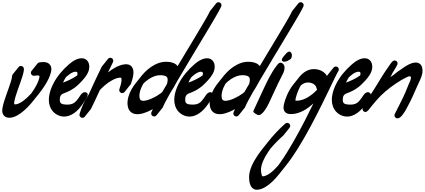

<svg xmlns="http://www.w3.org/2000/svg" viewBox="-77 -1035 3767 1701"><path d="M225.5 -151.9C226.6 -153.3 227.7 -154.7 228.8 -156C229.9 -157.4 230.9 -158.7 232 -160.1C233.1 -161.5 234.2 -162.8 235.3 -164.2C236.4 -165.6 237.5 -166.9 238.6 -168.3C239.7 -169.6 240.8 -171 241.8 -172.4C242.9 -173.7 244 -175.1 245.1 -176.5C246.2 -177.8 247.3 -179.2 248.4 -180.6C249.5 -181.9 250.6 -183.3 251.7 -184.6C252.8 -186 253.9 -187.4 254.9 -188.7C256 -190.1 257.1 -191.5 258.2 -192.8C259.3 -194.2 260.4 -195.6 261.5 -196.9C262.6 -198.3 263.7 -199.6 264.8 -201C265.9 -202.4 266.9 -203.7 268 -205.1C287.7 -229.4 305.9 -254.9 322.5 -281.5C333.3 -298.9 343.4 -316.7 352.5 -335.5C361.5 -354.4 369.6 -373.9 374.8 -396.5C375.6 -399.2 375.9 -402.4 376.5 -405.3C376.9 -408.3 377.5 -411.2 377.6 -414.6C377.7 -418 378.1 -421 378 -424.6C377.9 -428.2 377.6 -432.1 376.9 -436.1C375.5 -444 372.2 -453.1 366.3 -460.8C360.4 -468.7 352.4 -474.4 344.9 -477.9C329.6 -484.7 316.4 -485.3 304.5 -485.3C292.5 -485.1 281.5 -483.7 270.9 -481.8L270.8 -481.8C263.3 -480.5 257.1 -476 253.3 -470.1C252 -468.8 251 -467.5 250 -466C248.8 -464.8 247.7 -463.4 246.7 -461.9C245.5 -460.7 244.4 -459.3 243.5 -457.8C242.2 -456.6 241.1 -455.2 240.2 -453.7C239 -452.5 237.9 -451.1 236.9 -449.6C235.7 -448.4 234.6 -447 233.6 -445.6C232.4 -444.3 231.3 -442.9 230.4 -441.5C229.1 -440.2 228.1 -438.8 227.1 -437.4C225.9 -436.1 224.8 -434.8 223.8 -433.3C222.6 -432 221.5 -430.7 220.5 -429.2C219.3 -427.9 218.2 -426.6 217.3 -425.1C216 -423.9 215 -422.5 214 -421C212.8 -419.8 211.7 -418.4 210.7 -416.9C209.5 -415.7 208.4 -414.3 207.5 -412.8C206.2 -411.6 205.1 -410.2 204.2 -408.7C198.4 -402.8 195.4 -394.3 196.9 -385.5C199.5 -371 213.4 -361.3 227.8 -363.9L227.9 -363.9C236.6 -365.5 245.1 -366.5 252.8 -366.6C260.4 -366.8 267.3 -365.6 269.9 -364.2C271.3 -363.6 271.4 -363.3 271.4 -363.3C271.4 -363.3 271.8 -362.9 272.1 -361.2C272.3 -360.4 272.4 -359.3 272.4 -358C272.4 -356.8 272.2 -354.9 272.1 -353.3C272.2 -351.8 271.8 -349.9 271.5 -348C271.1 -346.2 271 -344.4 270.4 -342.4C266.9 -326.7 260.1 -309.6 252.2 -293.1C244.2 -276.6 234.9 -260.2 225 -244.2C217.3 -231.9 209 -219.8 200.5 -207.9C178.4 -183.4 154.5 -160.6 129 -141.7C114.5 -131 99.2 -121.8 84.3 -116C80.5 -114.4 76.9 -113.6 73.3 -112.4C69.9 -112 66.2 -110.7 63.2 -110.8C60.1 -110.5 56.6 -110.4 54 -110.8C51.7 -111.1 50.2 -111.7 49.8 -111.9C49.8 -111.9 49.9 -111.8 49.8 -111.9C49.6 -112.2 49 -113.8 48.7 -116.3C48.6 -117.6 48.5 -119.1 48.5 -120.7L48.9 -126.1C49.1 -128 49.1 -129.7 49.3 -131.7L50.4 -138C53.4 -154.9 58.6 -173.3 64.3 -191.4C75.8 -227.9 89.4 -264.5 102.5 -301.8C109.1 -320.4 115.6 -339.2 121.6 -358.6L126 -373.3L129.9 -388.7C131.2 -393.8 132.1 -399.6 133.2 -405.1C133.8 -407.6 133.9 -411.4 134.3 -414.5C134.5 -417.9 134.9 -420.6 134.8 -424.7C134.6 -439.2 122.6 -450.9 108 -450.9C98.8 -450.8 90.6 -446 85.9 -438.8C84.7 -437.5 83.6 -436.1 82.6 -434.7C81.4 -433.4 80.3 -432 79.4 -430.6C78.2 -429.3 77.1 -428 76.1 -426.5C74.9 -425.2 73.8 -423.9 72.8 -422.4C71.6 -421.2 70.5 -419.8 69.6 -418.3C68.3 -417.1 67.2 -415.7 66.3 -414.2C65.1 -413 64 -411.6 63 -410.1C61.8 -408.9 60.7 -407.5 59.7 -406C58.5 -404.8 57.4 -403.4 56.5 -401.9C55.2 -400.7 54.1 -399.3 53.2 -397.9C52 -396.6 50.9 -395.2 49.9 -393.8C48.7 -392.5 47.6 -391.1 46.6 -389.7C45.4 -388.4 44.3 -387.1 43.4 -385.6C42.1 -384.3 41.1 -383 40.1 -381.5C38.9 -380.2 37.8 -378.9 36.8 -377.4C32.1 -372.6 29.2 -365.9 29.2 -358.6L29.2 -357.6C29.2 -356.8 28.9 -354.6 28.8 -353.1C28.5 -351.3 28.8 -350.1 28.2 -347.9C27.3 -343.7 26.8 -339.8 25.7 -335.4L22.3 -322.3L18.3 -308.8C12.7 -290.7 6.4 -272.4 -0.1 -254C-13 -217.2 -26.8 -180.3 -38.9 -141.9C-44.9 -122.6 -50.6 -103.1 -54.5 -81.4L-55.9 -73.2C-56.2 -70.3 -56.4 -67.1 -56.6 -64.1C-56.8 -61 -57.1 -58 -57.2 -54.8C-57.1 -51.5 -57 -48.2 -56.5 -44.5C-55.6 -37.4 -53.8 -29.3 -49.3 -20.9C-44.9 -12.6 -37.2 -4.7 -28.9 -0.1C-20.6 4.5 -12.4 6.5 -5.2 7.4C1.9 8.4 8.3 8.3 14.9 7.7C21.7 7.5 27.6 5.8 33.8 4.7C39.6 3 45.5 1.4 50.8 -0.8C72.5 -9.3 91 -20.8 108.1 -33.3C142.1 -58.4 171.1 -87.4 197.7 -118.2C205 -126.5 212 -135.1 218.9 -143.7C220 -145.1 221.1 -146.5 222.2 -147.8C223.3 -149.2 224.4 -150.6 225.5 -151.9Z M572.8 -345.1C554.1 -334.3 534.1 -324.7 513.7 -316C503.5 -311.7 493.2 -307.6 482.8 -303.7L481.3 -303.1C488 -319 496.2 -334.4 505.6 -349.2C509.6 -353.1 513.6 -357 517.8 -360.7C533.5 -374.4 550.8 -386.8 567.9 -394C576.3 -397.6 584.7 -399.7 591.1 -399.8C598.1 -399.8 603 -398 605.3 -395.8C607.7 -393.7 609.5 -390.4 609.8 -384.1C609.8 -379 609.1 -373.4 607.7 -367.8C596.8 -359.6 585.1 -352 572.8 -345.1ZM533.5 -9.4C566.6 -20.4 596.4 -42.9 620 -68.4C648.6 -99.4 672.2 -136.1 692.3 -173C697.5 -182.7 702.5 -194 698.7 -204.2C693.4 -218.2 673.8 -221.6 660.4 -214.9C642.6 -206 631.8 -184.9 620.7 -169.1C607.7 -150.6 593.2 -130.5 572.9 -119.5C551.4 -107.9 526.2 -107.4 502.5 -108.8C489.1 -109.6 473.1 -111.1 462.6 -120.5C449.4 -132.3 452.9 -154.3 454.3 -170C456 -189.8 470.6 -202.3 488.5 -208.6C523.5 -220.9 556.7 -237.5 586.5 -259.6C600 -269.7 612.8 -280.8 624.7 -292.8C657.5 -325.9 690.9 -359.6 707.2 -404.4C723.2 -448.2 712.9 -508.8 659.5 -517.7C614.7 -525.2 567 -493.9 534.9 -466C478.1 -416.8 427.9 -358.2 393.9 -290.8C360.9 -225.3 337.1 -138.9 375.7 -70.5C394.7 -36.7 429 -11.9 467.1 -4.5C490.1 0 512.4 -2.4 533.5 -9.4Z M980.9 -246 980.8 -245.7 980.7 -245.6C975.9 -231.7 983.3 -216.5 997.2 -211.7C1009 -207.6 1021.6 -212.4 1028.1 -222.4C1029.4 -223.6 1030.4 -225 1031.4 -226.5C1032.6 -227.7 1033.7 -229.1 1034.7 -230.6C1035.9 -231.8 1037 -233.2 1038 -234.7C1039.2 -235.9 1040.3 -237.3 1041.2 -238.8C1042.4 -240 1043.5 -241.4 1044.5 -242.9C1045.7 -244.1 1046.8 -245.5 1047.8 -246.9C1049 -248.2 1050.1 -249.6 1051 -251C1052.3 -252.3 1053.4 -253.6 1054.3 -255.1C1055.5 -256.4 1056.6 -257.7 1057.6 -259.2C1058.8 -260.5 1059.9 -261.8 1060.9 -263.3C1062.1 -264.6 1063.2 -265.9 1064.1 -267.4C1065.4 -268.6 1066.4 -270 1067.4 -271.5C1068.6 -272.7 1069.7 -274.1 1070.7 -275.6C1071.9 -276.8 1073 -278.2 1074 -279.7C1075.2 -280.9 1076.3 -282.3 1077.2 -283.8C1079.9 -286.5 1082.1 -289.8 1083.4 -293.6C1093 -321.4 1102.1 -349.4 1104.9 -382.4C1105.5 -390.7 1105.6 -399.4 1104.3 -409C1103 -418.4 1100.2 -429.2 1093.2 -439.9C1086.3 -450.7 1073.9 -459.5 1062.3 -462.7C1050.5 -466.4 1040 -466 1031.7 -465.5C1014.2 -464.2 998.4 -460 983.5 -454.6C968.6 -449.3 954.7 -442.6 941.4 -435.3C919.3 -423.2 899.1 -409 879.9 -393.6C894.3 -424.2 908.9 -454.6 923.9 -484.8L923.9 -484.8C930.4 -498 925.1 -514 911.9 -520.5C899.7 -526.6 885.1 -522.3 877.9 -511.1C876.6 -509.9 875.6 -508.5 874.6 -507C873.4 -505.8 872.3 -504.4 871.3 -502.9C870.1 -501.7 869 -500.4 868 -498.9C866.8 -497.6 865.7 -496.3 864.8 -494.8C863.6 -493.5 862.5 -492.2 861.5 -490.7C860.3 -489.4 859.2 -488.1 858.2 -486.6C857 -485.4 855.9 -484 855 -482.5C853.7 -481.3 852.7 -479.9 851.7 -478.4C850.5 -477.2 849.4 -475.8 848.4 -474.3C847.2 -473.1 846.1 -471.7 845.1 -470.2C843.9 -469 842.8 -467.6 841.9 -466.1C840.6 -464.9 839.6 -463.5 838.6 -462C837.4 -460.8 836.3 -459.5 835.3 -458C834.1 -456.7 833 -455.4 832 -453.9C830.8 -452.6 829.7 -451.3 828.8 -449.8C826.9 -447.8 825.1 -445.7 823.9 -443.1C783.2 -361.4 745.8 -278.6 708.1 -196.3C705.6 -192.6 703.1 -188.9 700.7 -185.1C669.1 -135.6 644.3 -81.7 627.8 -25.1C624.3 -13 629.9 0.4 641.7 6.2C653.9 12.2 668.4 7.9 675.6 -3.2C676.8 -4.5 677.9 -5.8 678.9 -7.3C680.1 -8.5 681.2 -9.9 682.2 -11.4C683.4 -12.6 684.5 -14 685.4 -15.5C686.6 -16.7 687.7 -18.1 688.7 -19.6C689.9 -20.8 691 -22.2 692 -23.7C693.2 -24.9 694.3 -26.3 695.2 -27.8C696.5 -29 697.5 -30.4 698.5 -31.9C699.7 -33.1 700.8 -34.4 701.8 -35.9C703 -37.2 704.1 -38.5 705.1 -40C706.3 -41.3 707.4 -42.6 708.3 -44.1C709.5 -45.4 710.6 -46.7 711.6 -48.2C712.8 -49.4 713.9 -50.8 714.9 -52.3C716.1 -53.5 717.2 -54.9 718.1 -56.4C719.4 -57.6 720.4 -59 721.4 -60.5C722.6 -61.7 723.7 -63.1 724.7 -64.6C726.6 -66.5 728.4 -68.8 729.7 -71.4C756.5 -125.9 782 -180.9 807.2 -235.9C807.6 -236.5 808 -237.1 808.4 -237.7C821.6 -251.9 835.6 -265.4 850.2 -277.9C870.5 -295.1 892 -310.8 914.7 -323.2C937.1 -335.5 961.5 -345.4 983 -346.9C988.7 -347.3 992.5 -347.1 994.2 -346.4C996.2 -345.7 995.8 -345.8 996.6 -344.8C997.4 -343.7 998.7 -340.7 999.2 -336.3C999.8 -331.8 999.9 -326.5 999.5 -320.8C997.6 -297.5 989.8 -271.3 980.9 -246Z M1266.3 -348.9C1284.3 -358.3 1303.2 -364.8 1321.9 -367.6C1339.4 -370 1362.1 -369.1 1378.6 -364.8C1387.1 -362.7 1393.9 -359.4 1398.3 -355.6C1402.6 -351.8 1405.3 -347.6 1406.9 -341C1408.6 -334.4 1408.8 -325.9 1407.6 -316.8C1407.1 -312.3 1406.2 -307.5 1405.2 -302.8L1403.5 -295.6C1403 -294.2 1402.8 -292.9 1402.6 -291.6C1401.4 -289.6 1400.2 -287.6 1399.1 -285.7L1399 -285.5L1398.8 -285.2C1395.9 -280.3 1393 -275.5 1390.1 -270.6L1359.7 -218.5C1354.8 -214.3 1349.3 -210.2 1343.8 -206.2C1326.7 -193.9 1308.2 -182.7 1289.3 -172.8C1270.4 -163 1250.9 -154.5 1231.5 -148.6C1221.9 -145.7 1212.3 -143.6 1203.2 -142.5C1194.2 -141.5 1185.7 -141.9 1179.3 -143.5C1176.1 -144.4 1173.5 -145.5 1171.5 -146.9C1169.3 -148.1 1167.7 -149.9 1166.1 -151.9C1162.9 -156.1 1160.3 -162.9 1159.1 -171.4C1156.6 -188.8 1158.6 -208.4 1163.8 -227.5C1169.1 -246.7 1177.2 -265.7 1187.4 -283.8C1189.7 -287.8 1192 -291.7 1194.5 -295.7C1201.1 -302.2 1208 -308.5 1215.1 -314.5C1231.1 -327.9 1248.3 -339.7 1266.3 -348.9ZM1620.1 -530 1752.8 -750.7 1818.7 -861.5C1829.7 -880 1840.3 -898.9 1851.2 -917.5C1861.8 -936.8 1872.4 -954.7 1883 -977.9C1889 -991.1 1883.2 -1006.8 1870 -1012.9C1857.9 -1018.6 1843.7 -1014.2 1836.6 -1003.3C1835.4 -1002.1 1834.3 -1000.7 1833.3 -999.2C1832.1 -998 1831 -996.6 1830.1 -995.1C1828.8 -993.9 1827.8 -992.5 1826.8 -991C1825.6 -989.8 1824.5 -988.4 1823.5 -987C1822.3 -985.7 1821.2 -984.4 1820.2 -982.9C1819 -981.6 1817.9 -980.3 1817 -978.8C1815.8 -977.5 1814.7 -976.2 1813.7 -974.7C1812.5 -973.4 1811.4 -972.1 1810.4 -970.6C1809.2 -969.4 1808.1 -968 1807.2 -966.5C1805.9 -965.3 1804.8 -963.9 1803.9 -962.4C1802.7 -961.2 1801.6 -959.8 1800.6 -958.3C1799.4 -957.1 1798.3 -955.7 1797.3 -954.2C1796.1 -953 1795 -951.6 1794.1 -950.1C1792.8 -948.9 1791.8 -947.5 1790.8 -946.1C1789.6 -944.8 1788.5 -943.5 1787.5 -942C1785.5 -939.9 1783.6 -937.5 1782.3 -934.7L1781 -931.8C1773.6 -915.9 1762.7 -896.7 1752.5 -878.4C1741.8 -860 1731.4 -841.5 1720.4 -823.1L1654.7 -712.6L1522.1 -492C1513.5 -477.9 1505.1 -463.7 1496.6 -449.5C1493.2 -453.9 1489.4 -458 1485.2 -461.5C1472.4 -472.4 1457.9 -478.3 1444.5 -481.8C1431 -485.3 1418.1 -486.7 1405.5 -487.3C1399.1 -487.5 1393.4 -487.8 1386.5 -487.4C1379.8 -487.4 1373.3 -486.6 1366.7 -485.8C1340.7 -481.9 1316.4 -473.2 1294.4 -461.7C1272.2 -450.4 1251.9 -436.4 1233.3 -420.8C1214.7 -405.3 1197.6 -388 1182.2 -369.5C1181.1 -368.2 1180.1 -366.8 1179 -365.4C1179 -365.4 1178.9 -365.4 1178.9 -365.4C1177.8 -364.1 1176.8 -362.7 1175.7 -361.4C1175.7 -361.3 1175.7 -361.3 1175.7 -361.3C1174.6 -360 1173.5 -358.6 1172.4 -357.3C1172.4 -357.2 1172.4 -357.2 1172.4 -357.2C1171.3 -355.9 1170.3 -354.5 1169.2 -353.2C1169.2 -353.2 1169.1 -353.1 1169.1 -353.1C1168 -351.8 1167 -350.4 1165.9 -349.1C1165.9 -349.1 1165.9 -349 1165.8 -349C1164.7 -347.7 1163.7 -346.3 1162.6 -345C1162.6 -345 1162.6 -345 1162.6 -344.9C1161.5 -343.6 1160.4 -342.2 1159.4 -340.9C1159.3 -340.9 1159.3 -340.9 1159.3 -340.8C1158.2 -339.5 1157.2 -338.2 1156.1 -336.8C1156.1 -336.8 1156.1 -336.8 1156 -336.8C1154.9 -335.4 1153.9 -334.1 1152.8 -332.7C1152.8 -332.7 1152.8 -332.7 1152.8 -332.7C1151.7 -331.3 1150.6 -330 1149.5 -328.6C1149.5 -328.6 1149.5 -328.6 1149.5 -328.6C1148.4 -327.3 1147.4 -325.9 1146.3 -324.5C1146.3 -324.5 1146.2 -324.5 1146.2 -324.5C1145.1 -323.2 1144.1 -321.8 1143 -320.5C1143 -320.4 1143 -320.4 1143 -320.4C1141.9 -319.1 1140.8 -317.7 1139.7 -316.4C1139.7 -316.3 1139.7 -316.3 1139.7 -316.3C1138.6 -315 1137.5 -313.6 1136.5 -312.3C1136.4 -312.3 1136.4 -312.2 1136.4 -312.2C1135.3 -310.9 1134.3 -309.5 1133.2 -308.2C1133.2 -308.2 1133.2 -308.1 1133.1 -308.1C1132 -306.8 1131 -305.4 1129.9 -304.1C1129.9 -304.1 1129.9 -304.1 1129.9 -304C1114.4 -285.5 1100.5 -265.6 1088.6 -244.3C1076.7 -223.1 1066.8 -200.3 1060.1 -176C1053.6 -151.5 1050.2 -125.4 1054.2 -97.9C1055.1 -91 1057 -83.7 1059.4 -76.4C1062.3 -69.1 1065.7 -61.7 1071 -54.7C1081.1 -40.6 1097.9 -30.3 1113.3 -26.6C1128.8 -22.7 1143.3 -22.8 1156.7 -24.2C1170 -25.7 1182.5 -28.6 1194.5 -32.2C1218.4 -39.4 1240.4 -49.2 1261.6 -60.1C1266.8 -62.9 1272 -65.7 1277.2 -68.6C1272.9 -59.6 1268.7 -49.9 1264.5 -40.5C1258.7 -27.3 1264.4 -11.8 1277.5 -5.7C1289.7 0 1303.8 -4.4 1310.9 -15.3C1312.1 -16.5 1313.2 -17.9 1314.2 -19.4C1315.4 -20.6 1316.5 -22 1317.4 -23.5C1318.7 -24.7 1319.7 -26.1 1320.7 -27.6C1321.9 -28.8 1323 -30.2 1324 -31.6C1325.2 -32.9 1326.3 -34.2 1327.3 -35.7C1328.5 -37 1329.6 -38.3 1330.5 -39.8C1331.7 -41.1 1332.8 -42.4 1333.8 -43.9C1335 -45.2 1336.1 -46.5 1337.1 -48C1338.3 -49.2 1339.4 -50.6 1340.3 -52.1C1341.6 -53.3 1342.6 -54.7 1343.6 -56.2C1344.8 -57.4 1345.9 -58.8 1346.9 -60.3C1348.1 -61.5 1349.2 -62.9 1350.2 -64.4C1351.4 -65.6 1352.5 -67 1353.4 -68.5C1354.6 -69.7 1355.7 -71.1 1356.7 -72.5C1357.9 -73.8 1359 -75.1 1360 -76.6C1362 -78.7 1363.8 -81.1 1365.2 -83.9L1367 -87.8C1371.1 -96.7 1374.6 -105.2 1379.1 -114.4L1393.6 -142.3C1403.4 -160.9 1414 -179.5 1424.2 -198.1L1444.9 -234.1C1454.1 -247.4 1462.3 -261.1 1469.4 -274.1L1485.7 -303.7L1495.8 -321.5C1536.8 -391.2 1578.3 -460.6 1620.1 -530Z M1683.8 -345.1C1665.1 -334.3 1645.1 -324.7 1624.7 -316C1614.5 -311.7 1604.2 -307.6 1593.8 -303.7L1592.3 -303.1C1599 -319 1607.2 -334.4 1616.6 -349.2C1620.6 -353.1 1624.6 -357 1628.8 -360.7C1644.5 -374.4 1661.8 -386.8 1678.9 -394C1687.3 -397.6 1695.7 -399.7 1702.1 -399.8C1709.1 -399.8 1714 -398 1716.3 -395.8C1718.7 -393.7 1720.5 -390.4 1720.8 -384.1C1720.8 -379 1720.1 -373.4 1718.7 -367.8C1707.8 -359.6 1696.1 -352 1683.8 -345.1ZM1644.5 -9.4C1677.6 -20.4 1707.4 -42.9 1731 -68.4C1759.6 -99.4 1783.2 -136.1 1803.3 -173C1808.5 -182.7 1813.5 -194 1809.7 -204.2C1804.4 -218.2 1784.8 -221.6 1771.4 -214.9C1753.6 -206 1742.8 -184.9 1731.7 -169.1C1718.7 -150.6 1704.2 -130.5 1683.9 -119.5C1662.4 -107.9 1637.2 -107.4 1613.5 -108.8C1600.1 -109.6 1584.1 -111.1 1573.6 -120.5C1560.4 -132.3 1563.9 -154.3 1565.3 -170C1567 -189.8 1581.6 -202.3 1599.5 -208.6C1634.5 -220.9 1667.7 -237.5 1697.5 -259.6C1711 -269.7 1723.8 -280.8 1735.7 -292.8C1768.5 -325.9 1801.9 -359.6 1818.2 -404.4C1834.2 -448.2 1823.9 -508.8 1770.5 -517.7C1725.7 -525.2 1678 -493.9 1645.9 -466C1589.1 -416.8 1538.9 -358.2 1504.9 -290.8C1471.9 -225.3 1448.1 -138.9 1486.7 -70.5C1505.7 -36.7 1540 -11.9 1578.1 -4.5C1601.1 0 1623.4 -2.4 1644.5 -9.4Z M1994.3 -348.9C2012.3 -358.3 2031.2 -364.8 2049.9 -367.6C2067.4 -370 2090.1 -369.1 2106.6 -364.8C2115.1 -362.7 2121.9 -359.4 2126.3 -355.6C2130.6 -351.8 2133.3 -347.6 2134.9 -341C2136.6 -334.4 2136.8 -325.9 2135.6 -316.8C2135.1 -312.3 2134.2 -307.5 2133.2 -302.8L2131.5 -295.6C2131 -294.2 2130.8 -292.9 2130.6 -291.6C2129.4 -289.6 2128.2 -287.6 2127.1 -285.7L2127 -285.5L2126.8 -285.2C2123.9 -280.3 2121 -275.5 2118.1 -270.6L2087.7 -218.5C2082.8 -214.3 2077.3 -210.2 2071.8 -206.2C2054.7 -193.9 2036.2 -182.7 2017.3 -172.8C1998.4 -163 1978.9 -154.5 1959.5 -148.6C1949.9 -145.7 1940.3 -143.6 1931.2 -142.5C1922.2 -141.5 1913.7 -141.9 1907.3 -143.5C1904.1 -144.4 1901.5 -145.5 1899.5 -146.9C1897.3 -148.1 1895.7 -149.9 1894.1 -151.9C1890.9 -156.1 1888.3 -162.9 1887.1 -171.4C1884.6 -188.8 1886.6 -208.4 1891.8 -227.5C1897.1 -246.7 1905.2 -265.7 1915.4 -283.8C1917.7 -287.8 1920 -291.7 1922.5 -295.7C1929.1 -302.2 1936 -308.5 1943.1 -314.5C1959.1 -327.9 1976.3 -339.7 1994.3 -348.9ZM2348.1 -530 2480.8 -750.7 2546.7 -861.5C2557.7 -880 2568.3 -898.9 2579.2 -917.5C2589.8 -936.8 2600.4 -954.7 2611 -977.9C2617 -991.1 2611.2 -1006.8 2598 -1012.9C2585.9 -1018.6 2571.7 -1014.2 2564.6 -1003.3C2563.4 -1002.1 2562.3 -1000.7 2561.3 -999.2C2560.1 -998 2559 -996.6 2558.1 -995.1C2556.8 -993.9 2555.8 -992.5 2554.8 -991C2553.6 -989.8 2552.5 -988.4 2551.5 -987C2550.3 -985.7 2549.2 -984.4 2548.2 -982.9C2547 -981.6 2545.9 -980.3 2545 -978.8C2543.8 -977.5 2542.7 -976.2 2541.7 -974.7C2540.5 -973.4 2539.4 -972.1 2538.4 -970.6C2537.2 -969.4 2536.1 -968 2535.2 -966.5C2533.9 -965.3 2532.8 -963.9 2531.9 -962.4C2530.7 -961.2 2529.6 -959.8 2528.6 -958.3C2527.4 -957.1 2526.3 -955.7 2525.3 -954.2C2524.1 -953 2523 -951.6 2522.1 -950.1C2520.8 -948.9 2519.8 -947.5 2518.8 -946.1C2517.6 -944.8 2516.5 -943.5 2515.5 -942C2513.5 -939.9 2511.6 -937.5 2510.3 -934.7L2509 -931.8C2501.6 -915.9 2490.7 -896.7 2480.5 -878.4C2469.8 -860 2459.4 -841.5 2448.4 -823.1L2382.7 -712.6L2250.1 -492C2241.5 -477.9 2233.1 -463.7 2224.6 -449.5C2221.2 -453.9 2217.4 -458 2213.2 -461.5C2200.4 -472.4 2185.9 -478.3 2172.5 -481.8C2159 -485.3 2146.1 -486.7 2133.5 -487.3C2127.1 -487.5 2121.4 -487.8 2114.5 -487.4C2107.8 -487.4 2101.3 -486.6 2094.7 -485.8C2068.7 -481.9 2044.4 -473.2 2022.4 -461.7C2000.2 -450.4 1979.9 -436.4 1961.3 -420.8C1942.7 -405.3 1925.6 -388 1910.2 -369.5C1909.1 -368.2 1908.1 -366.8 1907 -365.4C1907 -365.4 1906.9 -365.4 1906.9 -365.4C1905.8 -364.1 1904.8 -362.7 1903.7 -361.4C1903.7 -361.3 1903.7 -361.3 1903.7 -361.3C1902.6 -360 1901.5 -358.6 1900.4 -357.3C1900.4 -357.2 1900.4 -357.2 1900.4 -357.2C1899.3 -355.9 1898.3 -354.5 1897.2 -353.2C1897.2 -353.2 1897.1 -353.1 1897.1 -353.1C1896 -351.8 1895 -350.4 1893.9 -349.1C1893.9 -349.1 1893.9 -349 1893.8 -349C1892.7 -347.7 1891.7 -346.3 1890.6 -345C1890.6 -345 1890.6 -345 1890.6 -344.9C1889.5 -343.6 1888.4 -342.2 1887.4 -340.9C1887.3 -340.9 1887.3 -340.9 1887.3 -340.8C1886.2 -339.5 1885.2 -338.2 1884.1 -336.8C1884.1 -336.8 1884.1 -336.8 1884 -336.8C1882.9 -335.4 1881.9 -334.1 1880.8 -332.7C1880.8 -332.7 1880.8 -332.7 1880.8 -332.7C1879.7 -331.3 1878.6 -330 1877.5 -328.6C1877.5 -328.6 1877.5 -328.6 1877.5 -328.6C1876.4 -327.3 1875.4 -325.9 1874.3 -324.5C1874.3 -324.5 1874.2 -324.5 1874.2 -324.5C1873.1 -323.2 1872.1 -321.8 1871 -320.5C1871 -320.4 1871 -320.4 1871 -320.4C1869.9 -319.1 1868.8 -317.7 1867.7 -316.4C1867.7 -316.3 1867.7 -316.3 1867.7 -316.3C1866.6 -315 1865.5 -313.6 1864.5 -312.3C1864.4 -312.3 1864.4 -312.2 1864.4 -312.2C1863.3 -310.9 1862.3 -309.5 1861.2 -308.2C1861.2 -308.2 1861.2 -308.1 1861.1 -308.1C1860 -306.8 1859 -305.4 1857.9 -304.1C1857.9 -304.1 1857.9 -304.1 1857.9 -304C1842.4 -285.5 1828.5 -265.6 1816.6 -244.3C1804.7 -223.1 1794.8 -200.3 1788.1 -176C1781.6 -151.5 1778.2 -125.4 1782.2 -97.9C1783.1 -91 1785 -83.7 1787.4 -76.4C1790.3 -69.1 1793.7 -61.7 1799 -54.7C1809.1 -40.6 1825.9 -30.3 1841.3 -26.6C1856.8 -22.7 1871.3 -22.8 1884.7 -24.2C1898 -25.7 1910.5 -28.6 1922.5 -32.2C1946.4 -39.4 1968.4 -49.2 1989.6 -60.1C1994.8 -62.9 2000 -65.7 2005.2 -68.6C2000.9 -59.6 1996.7 -49.9 1992.5 -40.5C1986.7 -27.3 1992.4 -11.8 2005.5 -5.7C2017.7 0 2031.8 -4.4 2038.9 -15.3C2040.1 -16.5 2041.2 -17.9 2042.2 -19.4C2043.4 -20.6 2044.5 -22 2045.4 -23.5C2046.7 -24.7 2047.7 -26.1 2048.7 -27.6C2049.9 -28.8 2051 -30.2 2052 -31.6C2053.2 -32.9 2054.3 -34.2 2055.3 -35.7C2056.5 -37 2057.6 -38.3 2058.5 -39.8C2059.7 -41.1 2060.8 -42.4 2061.8 -43.9C2063 -45.2 2064.1 -46.5 2065.1 -48C2066.3 -49.2 2067.4 -50.6 2068.3 -52.1C2069.6 -53.3 2070.6 -54.7 2071.6 -56.2C2072.8 -57.4 2073.9 -58.8 2074.9 -60.3C2076.1 -61.5 2077.2 -62.9 2078.2 -64.4C2079.4 -65.6 2080.5 -67 2081.4 -68.5C2082.6 -69.7 2083.7 -71.1 2084.7 -72.5C2085.9 -73.8 2087 -75.1 2088 -76.6C2090 -78.7 2091.8 -81.1 2093.2 -83.9L2095 -87.8C2099.1 -96.7 2102.6 -105.2 2107.1 -114.4L2121.6 -142.3C2131.4 -160.9 2142 -179.5 2152.2 -198.1L2172.9 -234.1C2182.1 -247.4 2190.3 -261.1 2197.4 -274.1L2213.7 -303.7L2223.8 -321.5C2264.8 -391.2 2306.3 -460.6 2348.1 -530Z M2494.8 -575.2C2478 -586.6 2456.3 -559.6 2447.8 -549.5C2437.9 -537.8 2406.6 -505.8 2426.2 -492.5C2446.3 -478.9 2492.2 -503.6 2502.2 -517.3C2511 -529.5 2513.6 -562.6 2494.8 -575.2ZM2415 -478.3C2396.7 -484 2386.9 -469.6 2376.9 -456.9C2321.2 -386 2287 -307.3 2248.4 -226.4C2220.9 -168.6 2194.3 -110.6 2167.9 -52.5C2161.9 -39.1 2192.3 -23.3 2205.7 -17.2C2243.7 0 2293.7 -96.4 2305.2 -121C2331 -176.3 2356.1 -232 2382.4 -287C2399 -321.7 2417.1 -355.5 2433.7 -390.2C2444.2 -412.3 2456.3 -465.4 2415 -478.3Z M2625.5 -300.2C2629.5 -301 2633.3 -302.5 2637.2 -302.9C2645 -304.4 2653.1 -304.3 2661.6 -303.6C2678.4 -302 2694.6 -296.4 2706.4 -287.2C2718.2 -278.1 2725.4 -265.9 2728 -251.1L2728.1 -250.8C2728.8 -246.8 2730.4 -243.2 2732.6 -240C2731.3 -238.6 2730 -237.2 2728.6 -235.8C2700.2 -207.5 2669 -182.2 2635.1 -164.9C2618.1 -156.2 2600.5 -149.7 2582.6 -146.2C2578.1 -145.4 2573.6 -144.4 2569.1 -144.1L2562.4 -143.3L2555.6 -143.1C2550.9 -142.8 2547.2 -142.9 2544.2 -143.3C2542.6 -143.5 2541.4 -143.8 2540.7 -144C2540.5 -145.1 2540.3 -146.9 2540.3 -148.9C2540.3 -150.5 2541 -155.6 2541.9 -159.8C2542.7 -164.3 2543.8 -168.9 2545 -173.6C2549.9 -192.4 2556.6 -211.4 2564.2 -229.8C2571.2 -246.5 2579.2 -262.9 2588.1 -278.5C2596.4 -285.4 2605 -291.4 2614.1 -295.5C2617.8 -297.6 2621.8 -298.6 2625.5 -300.2ZM2871.5 -308.7 2895.7 -358.3 2908 -382.5C2910 -386.5 2912.1 -390.4 2914.2 -394.1C2914.4 -394.6 2914.7 -395 2915 -395.5C2917 -398.7 2919 -401.9 2920.9 -405.2L2921.2 -405.6C2928.4 -417.6 2925.2 -433.2 2913.5 -441.2C2901.4 -449.6 2884.8 -446.5 2876.5 -434.4C2876.2 -434.1 2876 -433.7 2875.8 -433.3C2874.9 -432.4 2874 -431.4 2873.2 -430.3C2873 -430 2872.7 -429.6 2872.5 -429.2C2871.6 -428.3 2870.7 -427.4 2870 -426.3C2869.7 -425.9 2869.5 -425.5 2869.2 -425.2C2868.3 -424.2 2867.4 -423.3 2866.7 -422.2C2866.4 -421.8 2866.2 -421.4 2866 -421.1C2865.1 -420.1 2864.2 -419.2 2863.4 -418.1C2863.1 -417.7 2862.9 -417.4 2862.7 -417C2861.8 -416 2860.9 -415.1 2860.1 -414C2859.9 -413.6 2859.7 -413.3 2859.4 -412.9C2858.5 -411.9 2857.6 -411 2856.9 -409.9C2856.6 -409.5 2856.4 -409.2 2856.1 -408.8C2855.2 -407.9 2854.3 -406.9 2853.6 -405.8C2853.3 -405.4 2853.1 -405.1 2852.9 -404.7C2852 -403.8 2851.1 -402.8 2850.3 -401.7C2850.1 -401.3 2849.8 -401 2849.6 -400.6C2848.7 -399.7 2847.8 -398.7 2847 -397.6C2846.8 -397.2 2846.6 -396.9 2846.3 -396.5C2845.4 -395.6 2844.5 -394.6 2843.8 -393.5C2843.5 -393.2 2843.3 -392.8 2843 -392.4C2842.2 -391.5 2841.3 -390.6 2840.5 -389.5C2840.2 -389.1 2840 -388.7 2839.8 -388.4C2838.9 -387.4 2838 -386.5 2837.2 -385.4C2837 -385 2836.8 -384.6 2836.5 -384.3C2835.6 -383.3 2834.7 -382.4 2834 -381.3C2833.7 -380.9 2833.5 -380.6 2833.2 -380.2C2832.3 -379.2 2831.4 -378.3 2830.7 -377.2C2830.4 -376.8 2830.2 -376.5 2830 -376.1C2829.1 -375.1 2828.2 -374.2 2827.4 -373.1C2827.1 -372.7 2826.9 -372.4 2826.7 -372C2825.8 -371 2824.9 -370.1 2824.1 -369C2822.4 -366.5 2821 -364.3 2819.7 -362.2C2819.4 -362.8 2819.1 -363.5 2818.7 -364.1C2811.5 -376.1 2801.9 -386.6 2791.2 -394.9C2769.5 -411.5 2744.1 -419.6 2719.1 -422.1C2694.5 -424.7 2666.4 -420.5 2643.8 -409.2C2620.6 -398.4 2601.7 -382.4 2585.6 -365.4C2580.8 -360.1 2576.3 -354.7 2571.9 -349.2C2570.7 -347.8 2569.7 -346.5 2568.6 -345.1C2567.5 -343.7 2566.4 -342.4 2565.3 -341C2564.2 -339.6 2563.1 -338.3 2562 -336.9C2560.9 -335.6 2559.9 -334.2 2558.8 -332.8C2557.7 -331.5 2556.6 -330.1 2555.5 -328.7C2554.4 -327.4 2553.3 -326 2552.2 -324.6C2551.1 -323.3 2550 -321.9 2549 -320.6C2547.8 -319.2 2546.8 -317.8 2545.7 -316.5C2544.6 -315.1 2543.5 -313.7 2542.4 -312.4C2541.3 -311 2540.2 -309.6 2539.1 -308.3C2538 -306.9 2537 -305.6 2535.9 -304.2C2534.7 -302.8 2533.7 -301.5 2532.6 -300.1C2531.5 -298.7 2530.4 -297.4 2529.3 -296C2528.2 -294.7 2527.1 -293.3 2526 -291.9C2524.9 -290.6 2523.9 -289.2 2522.8 -287.8C2496.6 -256.2 2477.9 -220.9 2462.7 -184.8C2454.2 -164.3 2446.9 -143.4 2441.1 -121.5C2439.7 -116 2438.4 -110.4 2437.2 -104.5C2436.1 -98.4 2435 -93.1 2434.7 -84.1C2434.7 -76.7 2435.2 -68.6 2438.8 -58.9C2440.4 -54.2 2443.3 -49.1 2446.8 -44.7C2450.5 -40.3 2454.9 -36.3 2459.5 -33.7C2468.7 -28.1 2477.4 -26.1 2484.8 -25.1C2492.3 -24.1 2499.2 -24.2 2504.9 -24.5L2514 -24.8L2522.9 -25.8C2528.9 -26.3 2534.8 -27.5 2540.6 -28.6C2564.1 -33.1 2586.3 -41.5 2606.8 -52C2641.9 -70 2672.5 -93.6 2700 -119.4C2675.3 -68.8 2650.3 -18.4 2624.6 31.6C2590.9 97 2556.1 161.9 2519.5 225.5C2482.8 289.1 2444.3 351.5 2402.4 410.8C2397.3 418 2392.1 425.1 2386.9 432.1C2363.8 458.4 2339 483.1 2312.2 502.2C2298.6 511.7 2284.4 519.5 2270.6 523.7L2265.4 525.2C2263.8 525.6 2262.1 525.8 2260.4 526.1C2257 527 2253.9 526.9 2250.7 527.2C2250.3 527.2 2249.8 527.3 2249.5 527.3C2249.5 527.2 2249.4 527.2 2249.3 527.2C2249.2 527.1 2249 527.1 2248.9 527.2C2248.8 527 2248.7 527.2 2248.6 527.1C2248.5 527.1 2248 526.7 2247 525.6C2244.9 523.5 2242.1 517.5 2240.2 510.9C2238.3 504.2 2237 496.4 2236.2 488.4C2235.5 480.6 2235.1 471.7 2235.4 464.1C2235.5 460.4 2235.7 456.5 2236.3 452.6C2236.6 448.8 2237.4 444.9 2238.2 440.9C2244.5 409.3 2259.3 377.2 2276.7 346.7C2289.9 323.6 2304.9 301.1 2320.9 279.3C2355.6 239 2393.1 200.7 2432.7 165.8L2432.9 165.6L2433 165.6C2434.8 163.9 2436.3 162 2437.6 160C2438.8 158.7 2439.9 157.4 2440.9 155.9C2442.1 154.6 2443.2 153.3 2444.1 151.8C2445.4 150.5 2446.5 149.2 2447.4 147.7C2448.7 146.4 2449.8 145.1 2450.7 143.6C2451.9 142.4 2453 141 2454 139.5C2455.2 138.3 2456.3 136.9 2457.2 135.5C2458.5 134.2 2459.6 132.8 2460.5 131.4C2461.8 130.1 2462.8 128.7 2463.8 127.3C2465 126 2466.1 124.6 2467.1 123.2C2468.3 121.9 2469.4 120.5 2470.3 119.1C2471.6 117.8 2472.7 116.5 2473.6 115C2474.8 113.7 2475.9 112.4 2476.9 110.9C2478.1 109.6 2479.2 108.3 2480.1 106.8C2481.4 105.5 2482.5 104.2 2483.4 102.7C2484.7 101.5 2485.8 100.1 2486.7 98.6C2496.3 88.8 2496.9 73.1 2487.6 62.5C2477.9 51.5 2461.1 50.5 2450.1 60.2C2392.9 110.7 2341.7 165.7 2294.8 225.4C2294.8 225.5 2294.8 225.5 2294.8 225.5C2293.7 226.9 2292.6 228.2 2291.6 229.5C2291.5 229.6 2291.5 229.6 2291.5 229.6C2290.4 230.9 2289.4 232.3 2288.3 233.6L2288.2 233.7C2287.2 235 2286.1 236.4 2285 237.7C2285 237.7 2285 237.8 2285 237.8C2283.9 239.1 2282.8 240.4 2281.8 241.8C2281.7 241.8 2281.7 241.8 2281.7 241.9C2280.6 243.2 2279.5 244.5 2278.5 245.9C2278.5 245.9 2278.4 245.9 2278.4 246C2277.4 247.3 2276.3 248.6 2275.2 250C2275.2 250 2275.2 250 2275.2 250.1C2274.1 251.4 2273 252.7 2271.9 254.1L2271.9 254.2C2270.8 255.5 2269.7 256.8 2268.7 258.2C2268.6 258.2 2268.6 258.2 2268.6 258.2C2267.5 259.6 2266.5 260.9 2265.4 262.3C2265.4 262.3 2265.4 262.3 2265.3 262.3C2264.3 263.7 2263.2 265 2262.1 266.3C2262.1 266.4 2262.1 266.4 2262.1 266.4C2261 267.8 2259.9 269.1 2258.9 270.4C2258.8 270.5 2258.8 270.5 2258.8 270.5C2257.7 271.9 2256.6 273.2 2255.6 274.5L2255.5 274.6C2254.5 276 2253.4 277.3 2252.3 278.6C2252.3 278.6 2252.3 278.7 2252.3 278.7C2251.2 280 2250.1 281.4 2249 282.7C2249 282.7 2249 282.8 2249 282.8C2247.9 284.1 2246.8 285.4 2245.8 286.8C2245.7 286.8 2245.7 286.9 2245.7 286.9C2244.6 288.2 2243.5 289.5 2242.5 290.9C2219.3 320.9 2197.3 352.1 2178.1 385.7C2159.1 419.3 2141.9 455.1 2133.6 496.1C2132.6 501.2 2131.6 506.4 2131.1 511.8C2130.4 517 2130 522.4 2129.8 527.9C2129.4 538.8 2129.9 548.5 2130.9 559C2131.9 569.4 2133.6 580 2136.7 591C2140 602 2144.1 613.8 2154.2 625.7C2159.2 631.5 2165.9 637.3 2174.3 641C2178.4 643 2182.9 644.1 2187.2 645.1C2189.4 645.4 2191.5 645.6 2193.7 645.8L2196.9 646C2197.9 646 2198.5 645.9 2199.3 645.9C2205.3 645.5 2211.4 645.3 2217 644.1C2219.9 643.5 2222.8 643.1 2225.6 642.4L2233.8 640.1C2255.4 633.4 2273.8 622.8 2290.4 611.2C2323.5 587.6 2350.7 559.9 2375.9 531.2C2383.3 522.8 2390.4 514.3 2397.4 505.6C2398.5 504.3 2399.5 502.9 2400.6 501.6C2401.8 500.2 2402.8 498.8 2403.9 497.5C2405 496.1 2406.1 494.7 2407.2 493.4C2408.3 492 2409.4 490.6 2410.5 489.3C2411.6 487.9 2412.6 486.5 2413.7 485.2C2414.8 483.8 2415.9 482.5 2417 481.1C2418.1 479.7 2419.2 478.4 2420.3 477C2421.4 475.7 2422.5 474.3 2423.6 472.9C2424.7 471.6 2425.7 470.2 2426.8 468.8C2427.9 467.5 2429 466.1 2430.1 464.7C2431.2 463.4 2432.3 462 2433.4 460.6C2434.5 459.3 2435.5 457.9 2436.6 456.5C2437.8 455.2 2438.8 453.8 2439.9 452.5C2441 451.1 2442.1 449.7 2443.2 448.4C2444.3 447 2445.4 445.6 2446.5 444.3C2464.6 422.1 2481.6 399.3 2498.1 376.2C2541.6 314.8 2580.8 251.2 2618 186.6C2655.1 122 2690.3 56.5 2724.3 -9.5C2758.3 -75.5 2791.1 -142 2823.4 -208.7Z M3079.8 -345.1C3061.1 -334.3 3041.1 -324.7 3020.7 -316C3010.5 -311.7 3000.2 -307.6 2989.8 -303.7L2988.3 -303.1C2995 -319 3003.2 -334.4 3012.6 -349.2C3016.6 -353.1 3020.6 -357 3024.8 -360.7C3040.5 -374.4 3057.8 -386.8 3074.9 -394C3083.3 -397.6 3091.7 -399.7 3098.1 -399.8C3105.1 -399.8 3110 -398 3112.3 -395.8C3114.7 -393.7 3116.5 -390.4 3116.8 -384.1C3116.8 -379 3116.1 -373.4 3114.7 -367.8C3103.8 -359.6 3092.1 -352 3079.8 -345.1ZM3040.5 -9.4C3073.6 -20.4 3103.4 -42.9 3127 -68.4C3155.6 -99.4 3179.2 -136.1 3199.3 -173C3204.5 -182.7 3209.5 -194 3205.7 -204.2C3200.4 -218.2 3180.8 -221.6 3167.4 -214.9C3149.6 -206 3138.8 -184.9 3127.7 -169.1C3114.7 -150.6 3100.2 -130.5 3079.9 -119.5C3058.4 -107.9 3033.2 -107.4 3009.5 -108.8C2996.1 -109.6 2980.1 -111.1 2969.6 -120.5C2956.4 -132.3 2959.9 -154.3 2961.3 -170C2963 -189.8 2977.6 -202.3 2995.5 -208.6C3030.5 -220.9 3063.7 -237.5 3093.5 -259.6C3107 -269.7 3119.8 -280.8 3131.7 -292.8C3164.5 -325.9 3197.9 -359.6 3214.2 -404.4C3230.2 -448.2 3219.9 -508.8 3166.5 -517.7C3121.7 -525.2 3074 -493.9 3041.9 -466C2985.1 -416.8 2934.9 -358.2 2900.9 -290.8C2867.9 -225.3 2844.1 -138.9 2882.7 -70.5C2901.7 -36.7 2936 -11.9 2974.1 -4.5C2997.1 0 3019.4 -2.4 3040.5 -9.4Z M3665.3 -392.4C3668.6 -420.1 3664.2 -453.6 3641.3 -470.3C3622.2 -484.2 3598.9 -482.9 3577.2 -476.6C3529.2 -462.7 3489.5 -429.4 3448.8 -402C3426.5 -387 3402 -361.1 3378.4 -351.3C3385.3 -354.2 3395.6 -380.3 3399.7 -387.1C3408 -400.8 3416.3 -414.5 3424.4 -428.4C3435.2 -446.9 3460.7 -480 3431.9 -496C3404 -511.6 3383.4 -469.4 3370.4 -451.8C3323.6 -387.8 3283.8 -319 3242 -251.6C3207 -195.2 3167.8 -140.8 3137.5 -81.6C3131.3 -69.6 3135.1 -54.5 3146.7 -47.1C3165.4 -35.1 3180.5 -51.4 3191.6 -65.3C3236.4 -121.3 3280.5 -176.6 3335.5 -223.3C3364.5 -247.9 3394.9 -271 3426.4 -292.5C3457.8 -313.7 3490.5 -333.9 3523.5 -349.2C3532.3 -353.3 3558 -368.6 3562.7 -352C3567.6 -334.2 3550 -304.8 3543.8 -288.7C3534.6 -264.7 3524.9 -240.8 3514.8 -217.2C3486.5 -151.2 3451.3 -89.1 3420.2 -24.6C3413.8 -11.3 3419.4 4.6 3432.6 11C3479 33.3 3531.5 -89.1 3547.6 -117.2C3557.3 -134.4 3566.7 -154 3574.5 -171.4C3590.9 -207 3606.9 -242.8 3622.6 -278.9C3637.1 -312.3 3656.7 -345.9 3663.7 -382C3664.4 -385.3 3664.9 -388.8 3665.3 -392.4Z"/></svg>

Font: Ambarawa
Style: Script
Weight: 500
Foundry: Ekosamp
Version: Version 1.001;